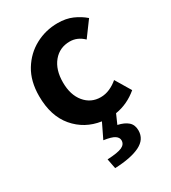

<svg xmlns="http://www.w3.org/2000/svg" viewBox="-203 -677 932 1047"><g transform="rotate(-30 263.5 -153.0)"><path d="M361 11 335 70Q376 79 398 98.5Q420 118 420 153Q420 209 364.5 236.5Q309 264 207 268L195 206Q261 203 287 191Q313 179 313 154Q313 136 294.5 123.5Q276 111 227 104L272 11Q171 -4 107.5 -79Q44 -154 44 -279Q44 -373 84 -438.5Q124 -504 189 -539Q254 -574 330 -574Q382 -574 422 -556.5Q462 -539 493 -512L423 -417Q385 -454 337 -454Q273 -454 233.5 -406.5Q194 -359 194 -279Q194 -200 233 -153Q272 -106 333 -106Q363 -106 391 -118.5Q419 -131 442 -151L500 -54Q437 -1 361 11Z"/></g></svg>

Font: Source Han Sans CN Bold
Style: Bold
Weight: 700
Designer: Ryoko NISHIZUKA 西塚涼子 (kana & ideographs); Paul D. Hunt (Latin, Greek & Cyrillic); Wenlong ZHANG 张文龙 (bopomofo); Sandoll 
Foundry: Adobe Systems Incorporated
Version: Version 1.00;May 30, 2023;FontCreator 11.5.0.2422 32-bit